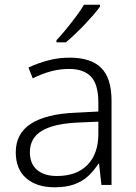

<svg xmlns="http://www.w3.org/2000/svg" viewBox="-20 -786 576 816"><path d="M212 10Q136 10 91.5 -28.5Q47 -67 47 -139Q47 -219 112 -260.5Q177 -302 301 -307L398 -312V-349Q398 -428 366.5 -460.5Q335 -493 274 -493Q233 -493 195 -482.5Q157 -472 119 -453L101 -499Q139 -517 183.5 -529Q228 -541 276 -541Q366 -541 410 -497.5Q454 -454 454 -358V0H411L401 -90H398Q379 -60 354.5 -37.5Q330 -15 295.5 -2.5Q261 10 212 10ZM222 -38Q306 -38 352 -85.5Q398 -133 398 -217V-269L308 -265Q207 -260 157 -229.5Q107 -199 107 -139Q107 -90 137.5 -64Q168 -38 222 -38ZM405 -758Q394 -742 377 -722.5Q360 -703 340 -682Q320 -661 299.5 -641.5Q279 -622 260 -606H220V-615Q239 -635 261 -662Q283 -689 304 -717Q325 -745 337 -766H405Z"/></svg>

Font: Noto Sans Symbols Light
Style: Regular
Weight: 300
Version: Version 2.002